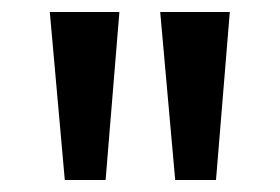

<svg xmlns="http://www.w3.org/2000/svg" viewBox="-20 -725 467 320"><path d="M88 -425 63 -705H179L156 -425ZM272 -425 247 -705H363L340 -425Z"/></svg>

Font: Nunito Sans 12pt ExtraLight 6pt Medium
Style: Regular
Weight: 500
Version: Version 3.101;gftools[0.9.27]